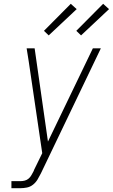

<svg xmlns="http://www.w3.org/2000/svg" viewBox="-20 -989 593 1009"><path d="M40 0V-37H87Q99 -37 110.5 -40Q122 -43 131 -51Q140 -59 146 -70Q152 -81 158 -92V-94L202 -184L131 -666L120 -735H162L232 -245L468 -735H510L195 -78Q187 -62 177.5 -46Q168 -30 153.5 -18.5Q139 -7 121.5 -3.5Q104 0 87 0ZM406 -803 381 -827 522 -969 553 -941ZM236 -803 211 -827 352 -969 383 -941Z"/></svg>

Font: Iosevka SS18 Extralight
Style: Italic
Weight: 200
Italic angle: -9°
Monospace: yes
Designer: Belleve Invis
Foundry: Belleve Invis
Version: Version 25.1.1; ttfautohint (v1.8.4)